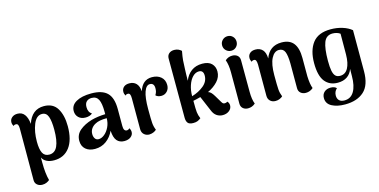

<svg xmlns="http://www.w3.org/2000/svg" viewBox="-88 -1203 3745 1898"><g transform="rotate(-15 1785.0 -254.0)"><path d="M546 -277Q546 -137 488.5 -61.5Q431 14 330 14Q286 14 254.5 -1.5Q223 -17 209 -47V4Q209 116 229 189Q217 200 198 208.5Q179 217 155 217Q123 217 102 199Q81 181 81 151L82 -377Q82 -404 75.5 -416Q69 -428 55 -428Q36 -428 29 -417Q17 -437 17 -458Q17 -487 39 -506Q61 -525 96 -525Q142 -525 167.5 -491Q193 -457 199 -394Q244 -530 367 -530Q461 -530 503.5 -459.5Q546 -389 546 -277ZM408 -278Q408 -368 391 -414Q374 -460 329 -460Q272 -460 241.5 -384.5Q211 -309 211 -208Q211 -129 231 -91Q251 -53 298 -53Q355 -53 381.5 -110Q408 -167 408 -278Z M1141 -59Q1141 -30 1116 -10Q1091 10 1049 10Q1001 10 974 -21.5Q947 -53 943 -124Q915 -63 865 -26.5Q815 10 749 10Q690 10 654 -21Q618 -52 618 -108Q618 -172 667 -213Q716 -254 791 -276Q856 -294 934 -296V-321Q934 -406 914 -446Q894 -486 845 -486Q813 -486 793 -467.5Q773 -449 773 -411Q773 -358 809 -337Q798 -326 779.5 -320Q761 -314 740 -314Q694 -314 667.5 -340Q641 -366 641 -406Q641 -465 698 -497.5Q755 -530 853 -530Q964 -530 1015.5 -479Q1067 -428 1067 -313V-139Q1067 -86 1100 -86Q1107 -86 1115 -89.5Q1123 -93 1128 -100Q1141 -81 1141 -59ZM938 -254Q859 -254 820 -232Q792 -218 775.5 -194Q759 -170 759 -139Q759 -112 771.5 -93Q784 -74 809 -74Q838 -74 868 -98Q898 -122 918 -163.5Q938 -205 938 -254Z M1601 -416Q1601 -378 1578 -353Q1555 -328 1520 -327Q1480 -327 1461 -348Q1472 -366 1476 -381Q1480 -396 1480 -416Q1480 -442 1469 -455.5Q1458 -469 1436 -469Q1399 -469 1378 -410.5Q1357 -352 1357 -236Q1357 -129 1360 -91.5Q1363 -54 1378 -18Q1367 -7 1348 1.5Q1329 10 1304 11Q1273 11 1251 -9Q1229 -29 1229 -63V-380Q1229 -408 1222.5 -420.5Q1216 -433 1202 -433Q1183 -433 1176 -421Q1164 -441 1164 -462Q1164 -492 1184.5 -510.5Q1205 -529 1242 -529Q1286 -529 1312 -502Q1338 -475 1342 -421Q1376 -530 1473 -530Q1530 -530 1565.5 -499.5Q1601 -469 1601 -416Z M2149 -61Q2149 -29 2122 -7.5Q2095 14 2055 14Q2021 14 1993.5 -5Q1966 -24 1951 -63L1886 -216Q1839 -203 1810 -198Q1810 -112 1813.5 -80.5Q1817 -49 1832 -14Q1816 -1 1798.5 6.5Q1781 14 1754 14Q1713 14 1698 -5Q1683 -24 1683 -59L1682 -665Q1682 -697 1702.5 -715Q1723 -733 1756 -733Q1781 -733 1799.5 -724Q1818 -715 1829 -704Q1818 -647 1815 -610.5Q1812 -574 1811 -525L1809 -470L1808 -404Q1831 -463 1876.5 -496.5Q1922 -530 1988 -530Q2052 -530 2083.5 -498.5Q2115 -467 2115 -418Q2115 -361 2074.5 -317Q2034 -273 1972 -244Q1988 -240 2001.5 -226.5Q2015 -213 2030 -188L2061 -136Q2075 -111 2082.5 -102.5Q2090 -94 2104 -94Q2119 -94 2132 -103Q2149 -86 2149 -61ZM1983 -410Q1983 -465 1937 -465Q1902 -465 1873 -435.5Q1844 -406 1827 -355.5Q1810 -305 1810 -245Q1881 -266 1932 -308Q1983 -350 1983 -410Z M2226 -653Q2226 -685 2248 -706.5Q2270 -728 2301 -728Q2332 -728 2353 -706.5Q2374 -685 2374 -653Q2374 -622 2353 -600.5Q2332 -579 2301 -579Q2270 -579 2248 -600.5Q2226 -622 2226 -653ZM2389 -15Q2357 14 2314 14Q2283 14 2262.5 -4Q2242 -22 2242 -53V-375Q2242 -451 2223 -502Q2254 -530 2295 -530Q2328 -530 2348.5 -512.5Q2369 -495 2369 -463L2370 -141Q2370 -62 2389 -15Z M2981 -15Q2948 14 2906 14Q2874 14 2853 -4Q2832 -22 2832 -53V-308Q2831 -389 2815 -427Q2799 -465 2756 -465Q2708 -465 2678 -406.5Q2648 -348 2648 -236Q2648 -126 2651 -88.5Q2654 -51 2669 -14Q2659 -4 2639.5 5Q2620 14 2596 14Q2562 14 2541 -6Q2520 -26 2520 -59V-380Q2519 -408 2513 -420.5Q2507 -433 2493 -433Q2474 -433 2467 -421Q2455 -441 2455 -462Q2455 -492 2475.5 -510.5Q2496 -529 2533 -529Q2579 -529 2605.5 -499.5Q2632 -470 2633 -411Q2676 -530 2800 -530Q2882 -530 2921.5 -479.5Q2961 -429 2961 -328V-141Q2964 -58 2981 -15Z M3063 110Q3063 72 3088 49.5Q3113 27 3153 27Q3194 27 3213 49Q3183 75 3183 117Q3183 148 3201 166.5Q3219 185 3255 185Q3320 185 3353.5 128Q3387 71 3387 -28Q3387 -78 3388 -102Q3371 -53 3332.5 -27Q3294 -1 3237 -1Q3153 -1 3106 -60Q3059 -119 3059 -249Q3059 -378 3117 -454Q3175 -530 3303 -530Q3366 -530 3422 -512.5Q3478 -495 3515 -464V-44Q3515 98 3444.5 161.5Q3374 225 3251 225Q3170 225 3116.5 196.5Q3063 168 3063 110ZM3386 -249 3387 -462Q3373 -473 3352.5 -479Q3332 -485 3310 -485Q3245 -485 3221 -423Q3197 -361 3197 -236Q3197 -170 3204.5 -132.5Q3212 -95 3229 -78Q3246 -61 3276 -61Q3330 -61 3357.5 -111Q3385 -161 3386 -249Z"/></g></svg>

Font: Arima Madurai Black
Style: Regular
Weight: 900
Designer: Joana Correia and Natanael Gama
Foundry: NDISCOVER
Version: Version 1.019